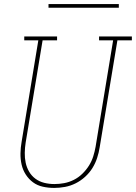

<svg xmlns="http://www.w3.org/2000/svg" viewBox="-20 -914 667 942"><path d="M246 8Q217 8 190 2Q163 -4 142 -19.5Q121 -35 106.5 -57.5Q92 -80 86 -106.5Q80 -133 80.5 -161.5Q81 -190 86 -218L168 -716H99V-735H260V-716H189L106 -215Q102 -190 101.5 -164.5Q101 -139 106 -115.5Q111 -92 123 -71.5Q135 -51 154 -37Q173 -23 197 -17Q221 -11 247 -11Q271 -11 295 -15.5Q319 -20 342 -31.5Q365 -43 384 -61.5Q403 -80 416.5 -101.5Q430 -123 437.5 -147Q445 -171 449 -194L535 -716H466V-735H627V-716H556L469 -191Q465 -165 456.5 -139Q448 -113 433.5 -89.5Q419 -66 397.5 -46.5Q376 -27 351 -14.5Q326 -2 299 3Q272 8 246 8ZM563 -876H218V-894H563Z"/></svg>

Font: Iosevka HT Thin Extended
Style: Italic
Weight: 100
Width: 7
Italic angle: -9°
Monospace: yes
Designer: Belleve Invis
Foundry: Belleve Invis
Version: Version 32.3.0; ttfautohint (v1.8.4)